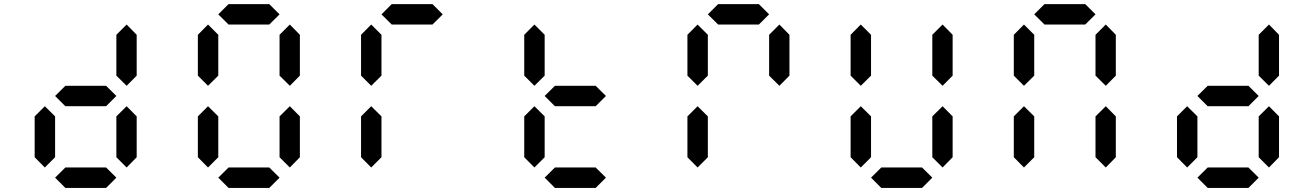

<svg xmlns="http://www.w3.org/2000/svg" viewBox="-20 -921 6438 941"><path d="M199.7 -100.1 149.9 -150.4V-350.6L199.7 -400.4L250 -350.6V-150.4ZM600.6 -100.1 550.3 -150.4V-350.6L600.6 -400.4L649.9 -350.6V-150.4ZM600.6 -500.5 550.3 -550.3V-750.5L600.6 -800.8L649.9 -750.5V-550.3ZM500 -400.4H300.3L250 -450.7L300.3 -500.5H500L550.3 -450.7ZM500 0H300.3L250 -50.3L300.3 -100.1H500L550.3 -50.3Z M1299.8 -800.8H1100.1L1049.8 -850.6L1100.1 -900.9H1299.8L1350.1 -850.6ZM999.5 -100.1 949.7 -150.4V-350.6L999.5 -400.4L1049.8 -350.6V-150.4ZM1400.4 -100.1 1350.1 -150.4V-350.6L1400.4 -400.4L1449.7 -350.6V-150.4ZM999.5 -500.5 949.7 -550.3V-750.5L999.5 -800.8L1049.8 -750.5V-550.3ZM1400.4 -500.5 1350.1 -550.3V-750.5L1400.4 -800.8L1449.7 -750.5V-550.3ZM1299.8 0H1100.1L1049.8 -50.3L1100.1 -100.1H1299.8L1350.1 -50.3Z M2099.6 -800.8H1899.9L1849.6 -850.6L1899.9 -900.9H2099.6L2149.9 -850.6ZM1799.3 -100.1 1749.5 -150.4V-350.6L1799.3 -400.4L1849.6 -350.6V-150.4ZM1799.3 -500.5 1749.5 -550.3V-750.5L1799.3 -800.8L1849.6 -750.5V-550.3Z M2599.1 -100.1 2549.3 -150.4V-350.6L2599.1 -400.4L2649.4 -350.6V-150.4ZM2599.1 -500.5 2549.3 -550.3V-750.5L2599.1 -800.8L2649.4 -750.5V-550.3ZM2899.4 -400.4H2699.7L2649.4 -450.7L2699.7 -500.5H2899.4L2949.7 -450.7ZM2899.4 0H2699.7L2649.4 -50.3L2699.7 -100.1H2899.4L2949.7 -50.3Z M3699.2 -800.8H3499.5L3449.2 -850.6L3499.5 -900.9H3699.2L3749.5 -850.6ZM3398.9 -100.1 3349.1 -150.4V-350.6L3398.9 -400.4L3449.2 -350.6V-150.4ZM3398.9 -500.5 3349.1 -550.3V-750.5L3398.9 -800.8L3449.2 -750.5V-550.3ZM3799.8 -500.5 3749.5 -550.3V-750.5L3799.8 -800.8L3849.1 -750.5V-550.3Z M4198.7 -100.1 4148.9 -150.4V-350.6L4198.7 -400.4L4249 -350.6V-150.4ZM4599.6 -100.1 4549.3 -150.4V-350.6L4599.6 -400.4L4648.9 -350.6V-150.4ZM4198.7 -500.5 4148.9 -550.3V-750.5L4198.7 -800.8L4249 -750.5V-550.3ZM4599.6 -500.5 4549.3 -550.3V-750.5L4599.6 -800.8L4648.9 -750.5V-550.3ZM4499 0H4299.3L4249 -50.3L4299.3 -100.1H4499L4549.3 -50.3Z M5298.8 -800.8H5099.1L5048.8 -850.6L5099.1 -900.9H5298.8L5349.1 -850.6ZM4998.5 -100.1 4948.7 -150.4V-350.6L4998.5 -400.4L5048.8 -350.6V-150.4ZM5399.4 -100.1 5349.1 -150.4V-350.6L5399.4 -400.4L5448.7 -350.6V-150.4ZM4998.5 -500.5 4948.7 -550.3V-750.5L4998.5 -800.8L5048.8 -750.5V-550.3ZM5399.4 -500.5 5349.1 -550.3V-750.5L5399.4 -800.8L5448.7 -750.5V-550.3Z M5798.3 -100.1 5748.5 -150.4V-350.6L5798.3 -400.4L5848.6 -350.6V-150.4ZM6199.2 -100.1 6148.9 -150.4V-350.6L6199.2 -400.4L6248.5 -350.6V-150.4ZM6199.2 -500.5 6148.9 -550.3V-750.5L6199.2 -800.8L6248.5 -750.5V-550.3ZM6098.6 -400.4H5898.9L5848.6 -450.7L5898.9 -500.5H6098.6L6148.9 -450.7ZM6098.6 0H5898.9L5848.6 -50.3L5898.9 -100.1H6098.6L6148.9 -50.3Z"/></svg>

Font: E1234
Style: Regular
Weight: 400
Designer: GGBot
Version: Version 1.00;September 7, 2020